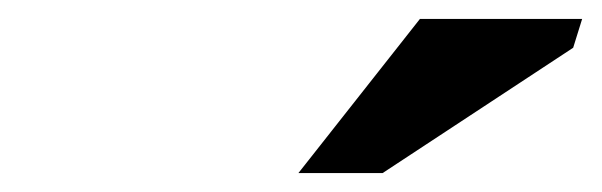

<svg xmlns="http://www.w3.org/2000/svg" viewBox="-20 -752 636 203"><path d="M295.5 -569 424 -732H595.5L586 -701.5L384.5 -569Z"/></svg>

Font: Newsreader Caption
Style: Bold Italic
Weight: 700
Italic angle: -17°
Designer: Hugues Gentile
Foundry: Production Type
Version: Version 1.001